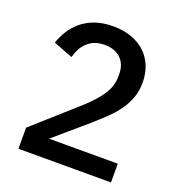

<svg xmlns="http://www.w3.org/2000/svg" viewBox="-129 -817 858 924"><g transform="rotate(20 300.0 -355.0)"><path d="M541 0H67V-108L290 -307Q343 -355 371.5 -398.5Q400 -442 400 -490V-503Q400 -554 369.5 -583Q339 -612 287 -612Q258 -612 236.5 -603.5Q215 -595 199 -580Q183 -565 172.5 -545Q162 -525 156 -502L57 -540Q68 -573 87 -603.5Q106 -634 135 -658Q164 -682 203.5 -696Q243 -710 296 -710Q349 -710 391 -694.5Q433 -679 461.5 -651.5Q490 -624 505 -586Q520 -548 520 -503Q520 -461 507 -425Q494 -389 471 -357Q448 -325 417.5 -296Q387 -267 353 -237L189 -96H541Z"/></g></svg>

Font: IBM Plex Arabic Medium
Style: Regular
Weight: 500
Designer: Mike Abbink, Paul van der Laan, Pieter van Rosmalen, Wael Morcos, Khajak Apelian
Foundry: Bold Monday
Version: Version 1.0